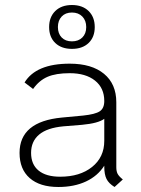

<svg xmlns="http://www.w3.org/2000/svg" viewBox="-20 -735 564 766"><path d="M470 -19 437 11Q414 -3 405 -21Q396 -39 396 -70V-74Q370 -33 323 -11Q276 11 213 11Q139 11 98.5 -24.5Q58 -60 58 -125Q58 -250 227 -266L312 -274Q360 -279 378 -291Q396 -303 396 -332Q396 -384 359 -413.5Q322 -443 258 -443Q203 -443 169.5 -428.5Q136 -414 112 -380L78 -406Q124 -481 258 -481Q346 -481 395 -440.5Q444 -400 444 -327V-68Q444 -52 449 -42Q454 -32 470 -19ZM396 -173V-261Q372 -243 307 -237L233 -231Q168 -225 136 -198Q104 -171 104 -125Q104 -79 134 -54.5Q164 -30 220 -30Q299 -30 347.5 -69Q396 -108 396 -173ZM176 -627Q176 -667 200.5 -691Q225 -715 267 -715Q309 -715 333.5 -691Q358 -667 358 -627Q358 -587 333.5 -563.5Q309 -540 267 -540Q225 -540 200.5 -563.5Q176 -587 176 -627ZM324 -627Q324 -653 308.5 -669Q293 -685 267 -685Q241 -685 226 -669Q211 -653 211 -627Q211 -601 226 -585.5Q241 -570 267 -570Q293 -570 308.5 -585.5Q324 -601 324 -627Z"/></svg>

Font: KoHo Light
Style: Regular
Weight: 300
Version: Version 1.000; ttfautohint (v1.6)